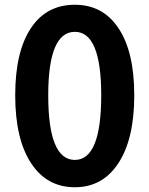

<svg xmlns="http://www.w3.org/2000/svg" viewBox="-20 -774 629 808"><path d="M113 -84Q44 -186 44 -373Q44 -560 113 -660Q178 -754 295 -754Q411 -754 476 -659Q545 -560 545 -373Q545 -186 476 -84Q410 14 295 14Q179 14 113 -84ZM406 -373Q406 -640 295 -640Q183 -640 183 -373Q183 -101 295 -101Q406 -101 406 -373Z"/></svg>

Font: KaiGen Gothic SC Bold
Style: Bold
Weight: 700
Designer: Ryoko NISHIZUKA Ë•øÂ°öÊ∂ºÂ≠ê (kana & ideographs); Paul D. Hunt (Latin, Greek & Cyrillic); Wenlong ZHANG Âº†ÊñáÈæô (bopom
Version: Version 1.001 October 10, 2014